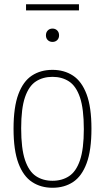

<svg xmlns="http://www.w3.org/2000/svg" viewBox="-20 -878 496 907"><path d="M228 9Q173 9 131.5 -18.2Q90 -45.5 67 -106.8Q44 -168 44 -270Q44 -372 66.8 -433Q89.5 -494 130.8 -521Q172 -548 228 -548Q283 -548 324.5 -521Q366 -494 389 -433Q412 -372 412 -270Q412 -168 389.2 -106.8Q366.5 -45.5 325.2 -18.2Q284 9 228 9ZM228 -24Q273 -24 306.2 -45.8Q339.5 -67.5 357.8 -120.8Q376 -174 376 -268Q376 -364 357.8 -417.8Q339.5 -471.5 306.2 -493.2Q273 -515 228 -515Q183 -515 149.8 -493.5Q116.5 -472 98.2 -419Q80 -366 80 -272Q80 -176 98.2 -122Q116.5 -68 149.8 -46Q183 -24 228 -24ZM228 -680Q214.5 -680 205.8 -688.5Q197 -697 197 -711Q197 -725.5 205.8 -734.2Q214.5 -743 228 -743Q241.5 -743 250.2 -734.2Q259 -725.5 259 -711Q259 -697 250.2 -688.5Q241.5 -680 228 -680ZM103 -829V-858H353V-829Z"/></svg>

Font: Encode Sans Cnd Th
Style: Regular
Weight: 100
Width: 3
Designer: Multiple Designers
Foundry: Impallari Type
Version: Version 3.002; ttfautohint (v1.8.3) -l 8 -r 50 -G 200 -x 14 